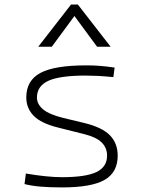

<svg xmlns="http://www.w3.org/2000/svg" viewBox="-20 -815 626 845"><path d="M252.9 9.8Q196.8 9.8 157.7 6.3Q118.7 2.9 87.9 -4.9L93.8 -51.3Q189 -35.2 252.9 -35.2Q356.9 -35.2 404.1 -57.6Q451.2 -80.1 451.2 -129.9Q451.2 -164.6 427.5 -188Q403.8 -211.4 351.1 -224.6L236.3 -253.4Q161.1 -272 128.4 -305.2Q95.7 -338.4 95.7 -386.2Q95.7 -460.9 158 -494.1Q220.2 -527.3 359.4 -527.3Q391.6 -527.3 419.7 -525.1Q447.8 -522.9 484.4 -517.6L479 -475.6Q439 -479.5 409.9 -481Q380.9 -482.4 356.4 -482.4Q243.7 -482.4 193.1 -459.5Q142.6 -436.5 142.6 -385.7Q142.6 -356.4 169.7 -333.7Q196.8 -311 258.8 -295.9L350.1 -273.9Q429.2 -254.9 463.6 -219.7Q498 -184.6 498 -129.9Q498 -56.2 440.2 -23.2Q382.3 9.8 252.9 9.8ZM148.4 -609.4 292.5 -794.9H322.8L466.8 -609.4H407.2L307.6 -744.6L208 -609.4Z"/></svg>

Font: Cascadia Code ExtraLight
Style: Regular
Weight: 200
Monospace: yes
Designer: Aaron Bell
Foundry: Saja Typeworks
Version: Version 2407.024; ttfautohint (v1.8.4)